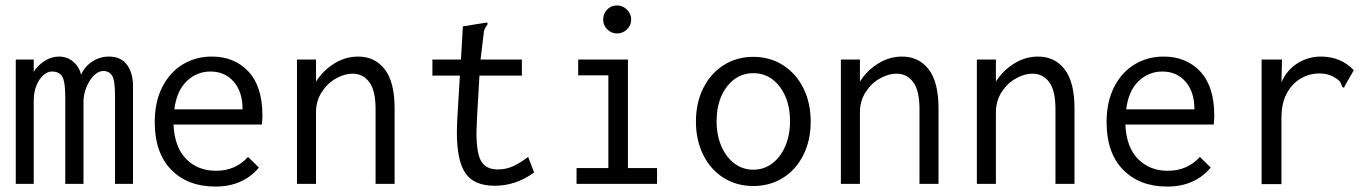

<svg xmlns="http://www.w3.org/2000/svg" viewBox="-20 -676 5040 706"><path d="M38 -457H104V-412Q120 -437 145 -452.5Q170 -468 197 -468Q227 -468 249.5 -449Q272 -430 278 -401Q291 -431 319 -449.5Q347 -468 381 -468Q426 -468 448.5 -435.5Q471 -403 469 -351V0H403V-324Q403 -381 392 -398Q381 -415 360 -415Q342 -415 325 -398Q308 -381 297.5 -354.5Q287 -328 287 -302V0H220V-318Q220 -374 209.5 -393.5Q199 -413 170 -413Q155 -413 139.5 -399.5Q124 -386 114 -361.5Q104 -337 104 -305V0H38Z M549 -227Q549 -302 577 -356.5Q605 -411 652.5 -439.5Q700 -468 759 -468Q842 -468 893.5 -413Q945 -358 945 -251Q945 -240 943 -218H618Q622 -134 665 -91Q708 -48 774 -48Q846 -48 892 -99L932 -60Q874 10 772 10Q670 10 609.5 -52Q549 -114 549 -227ZM872 -274Q872 -338 839.5 -375.5Q807 -413 754 -413Q704 -413 667 -378Q630 -343 621 -274Z M1072 -457H1142V-376Q1169 -418 1210 -443Q1251 -468 1297 -468Q1358 -468 1394.5 -421.5Q1431 -375 1431 -277V0H1361V-275Q1361 -343 1338 -374Q1315 -405 1277 -405Q1246 -405 1214.5 -387Q1183 -369 1162.5 -336.5Q1142 -304 1142 -263V0H1072Z M1944 -42Q1878 7 1799 7Q1723 7 1691.5 -39Q1660 -85 1660 -189Q1660 -206 1662 -248L1671 -398H1570V-457H1675L1682 -579L1762 -592L1772 -593L1773 -587Q1766 -577 1762.5 -570Q1759 -563 1758 -548L1747 -457H1899V-398H1743L1734 -243Q1732 -203 1732 -190Q1732 -110 1750.5 -81.5Q1769 -53 1810 -53Q1840 -53 1865 -64Q1890 -75 1922 -99Z M2100 -58H2217V-399H2106V-457H2289V-58H2396V0H2100ZM2198 -604Q2198 -626 2212.5 -641Q2227 -656 2249 -656Q2270 -656 2285.5 -640.5Q2301 -625 2301 -604Q2301 -583 2285.5 -568Q2270 -553 2249 -553Q2228 -553 2213 -568Q2198 -583 2198 -604Z M2539 -229Q2539 -298 2566 -352Q2593 -406 2641 -436.5Q2689 -467 2750 -467Q2811 -467 2859 -436.5Q2907 -406 2934 -352Q2961 -298 2961 -229Q2961 -160 2934 -106Q2907 -52 2859 -22Q2811 8 2750 8Q2689 8 2641 -22Q2593 -52 2566 -106Q2539 -160 2539 -229ZM2885 -230Q2885 -308 2847 -357.5Q2809 -407 2750 -407Q2691 -407 2653 -357.5Q2615 -308 2615 -230Q2615 -179 2632.5 -138.5Q2650 -98 2680.5 -75Q2711 -52 2750 -52Q2789 -52 2819.5 -75Q2850 -98 2867.5 -138.5Q2885 -179 2885 -230Z M3072 -457H3142V-376Q3169 -418 3210 -443Q3251 -468 3297 -468Q3358 -468 3394.5 -421.5Q3431 -375 3431 -277V0H3361V-275Q3361 -343 3338 -374Q3315 -405 3277 -405Q3246 -405 3214.5 -387Q3183 -369 3162.5 -336.5Q3142 -304 3142 -263V0H3072Z M3572 -457H3642V-376Q3669 -418 3710 -443Q3751 -468 3797 -468Q3858 -468 3894.5 -421.5Q3931 -375 3931 -277V0H3861V-275Q3861 -343 3838 -374Q3815 -405 3777 -405Q3746 -405 3714.5 -387Q3683 -369 3662.5 -336.5Q3642 -304 3642 -263V0H3572Z M4049 -227Q4049 -302 4077 -356.5Q4105 -411 4152.5 -439.5Q4200 -468 4259 -468Q4342 -468 4393.5 -413Q4445 -358 4445 -251Q4445 -240 4443 -218H4118Q4122 -134 4165 -91Q4208 -48 4274 -48Q4346 -48 4392 -99L4432 -60Q4374 10 4272 10Q4170 10 4109.5 -52Q4049 -114 4049 -227ZM4372 -274Q4372 -338 4339.5 -375.5Q4307 -413 4254 -413Q4204 -413 4167 -378Q4130 -343 4121 -274Z M4958 -418 4926 -362 4922 -353 4915 -357Q4912 -368 4908 -374.5Q4904 -381 4891 -389Q4865 -406 4832 -406Q4796 -406 4764 -388Q4732 -370 4712 -333.5Q4692 -297 4692 -242V1H4619V-457H4694L4692 -373Q4711 -418 4750.5 -443Q4790 -468 4837 -468Q4910 -468 4958 -418Z"/></svg>

Font: Vazir Code
Style: Code
Weight: 400
Foundry: DejaVu fonts team - Redesigned by Saber Rastikerdar
Version: Version 1.1.2